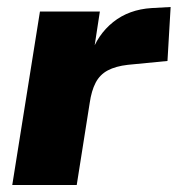

<svg xmlns="http://www.w3.org/2000/svg" viewBox="-20 -528 507 548"><path d="M15 0 94 -495H265L246 -371H239Q258 -429 303 -465Q348 -501 413 -505L467 -508L458 -354L345 -343Q310 -339 287.5 -327Q265 -315 253 -292Q241 -269 236 -234L199 0Z"/></svg>

Font: Nunito Sans 11pt Black
Style: Italic
Weight: 900
Italic angle: -9°
Version: Version 3.101;gftools[0.9.27]